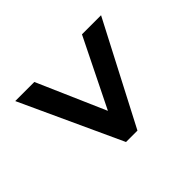

<svg xmlns="http://www.w3.org/2000/svg" viewBox="-131 -749 832 832"><g transform="rotate(45 285.0 -333.0)"><path d="M53 -187 367 -324 53 -479V-596L518 -354V-284L53 -70Z"/></g></svg>

Font: Noto Sans Devanagari UI
Style: Bold
Weight: 700
Designer: Jelle Bosma - Monotype Design Team
Foundry: Monotype Imaging Inc.
Version: Version 2.004; ttfautohint (v1.8.4.7-5d5b)